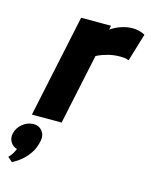

<svg xmlns="http://www.w3.org/2000/svg" viewBox="-141 -590 710 905"><g transform="rotate(15 213.5 -137.5)"><path d="M-17 221 6 241Q5 241 18 234Q31 227 50 211.5Q69 196 86.5 170.5Q104 145 111 109Q117 81 101.5 61Q86 41 59 41Q30 41 5.5 61Q-19 81 -25 109Q-30 133 -19 151Q-8 169 13 175Q8 187 1.5 198Q-5 209 -17 221ZM413 -365 454 -501Q443 -507 427.5 -511.5Q412 -516 393 -516Q367 -516 339 -507Q311 -498 287 -481L291 -501H145L39 0H184L257 -344Q272 -352 286.5 -357Q301 -362 315 -365.5Q329 -369 343 -370.5Q357 -372 371 -372Q393 -372 403 -368.5Q413 -365 413 -365Z"/></g></svg>

Font: Advent Pro ExtraBold
Style: Italic
Weight: 800
Italic angle: -12°
Version: Version 3.000